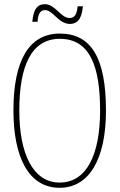

<svg xmlns="http://www.w3.org/2000/svg" viewBox="-20 -885 570 915"><path d="M313 -771C362 -771 371 -817 375 -855H350C347 -825 340 -799 312 -799C269 -799 244 -865 194 -865C145 -865 138 -818 134 -781H159C161 -812 168 -837 195 -837C232 -837 259 -771 313 -771ZM264 10C404 10 485 -125 485 -358C485 -610 414 -725 265 -725C118 -725 44 -596 44 -359C44 -137 116 10 264 10ZM264 -15C137 -15 72 -153 72 -358C72 -574 131 -700 265 -700C406 -700 457 -574 457 -358C457 -146 392 -15 264 -15Z"/></svg>

Font: Noto Serif Hebrew ExtraCondensed Thin
Style: Regular
Weight: 100
Width: 2
Designer: Monotype Design Team
Foundry: Monotype Imaging Inc.
Version: Version 2.004